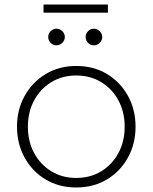

<svg xmlns="http://www.w3.org/2000/svg" viewBox="-20 -814 673 847"><path d="M316 13Q240 13 181 -22.5Q122 -58 88.5 -119Q55 -180 55 -255Q55 -330 88.5 -390.5Q122 -451 181 -487Q240 -523 316 -523Q393 -523 452 -487.5Q511 -452 544.5 -391Q578 -330 578 -255Q578 -180 544.5 -119Q511 -58 452 -22.5Q393 13 316 13ZM316 -29Q379 -29 427.5 -59Q476 -89 503 -140Q530 -191 530 -255Q530 -319 503 -370Q476 -421 427.5 -451Q379 -481 316 -481Q254 -481 205.5 -451Q157 -421 130 -370Q103 -319 103 -255Q103 -191 130 -140Q157 -89 205.5 -59Q254 -29 316 -29ZM394.3 -614.1Q378.9 -614.1 368.3 -625.1Q357.7 -636.2 357.7 -650.7Q357.7 -665.2 368.3 -676.3Q378.9 -687.4 394.3 -687.4Q408.8 -687.4 419.9 -676.3Q431 -665.2 431 -650.7Q431 -636.2 419.9 -625.1Q408.8 -614.1 394.3 -614.1ZM229.3 -614.1Q213.9 -614.1 203.3 -625.1Q192.7 -636.2 192.7 -650.7Q192.7 -665.2 203.3 -676.3Q213.9 -687.4 229.3 -687.4Q243.8 -687.4 254.9 -676.3Q266 -665.2 266 -650.7Q266 -636.2 254.9 -625.1Q243.8 -614.1 229.3 -614.1ZM172 -758V-794H456V-758Z"/></svg>

Font: MuseoModerno ExtraLight
Style: Regular
Weight: 200
Designer: Pablo Cosgaya, Héctor Gatti, Marcela Romero, and the Authors of The MuseoModerno Project.
Foundry: Omnibus-Type Team
Version: Version 1.001